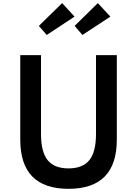

<svg xmlns="http://www.w3.org/2000/svg" viewBox="-20 -1172 862 1208"><path d="M411 16Q715 16 715 -293.5V-825H584V-329Q584 -216.5 542.2 -164.5Q500.5 -112.5 411 -112.5Q321.5 -112.5 279.8 -164.5Q238 -216.5 238 -329V-825H107.5V-293.5Q107.5 16 411 16ZM498.5 -952 674.5 -1067.5 595.5 -1152.5 449.5 -1009ZM274 -952 449 -1067.5 371 -1152.5 224.5 -1009Z"/></svg>

Font: Spartan SemiBold
Style: Regular
Weight: 600
Designer: Matt Bailey, Mirko Velimirovic
Foundry: Matt Bailey
Version: Version 1.003; ttfautohint (v1.8.3)